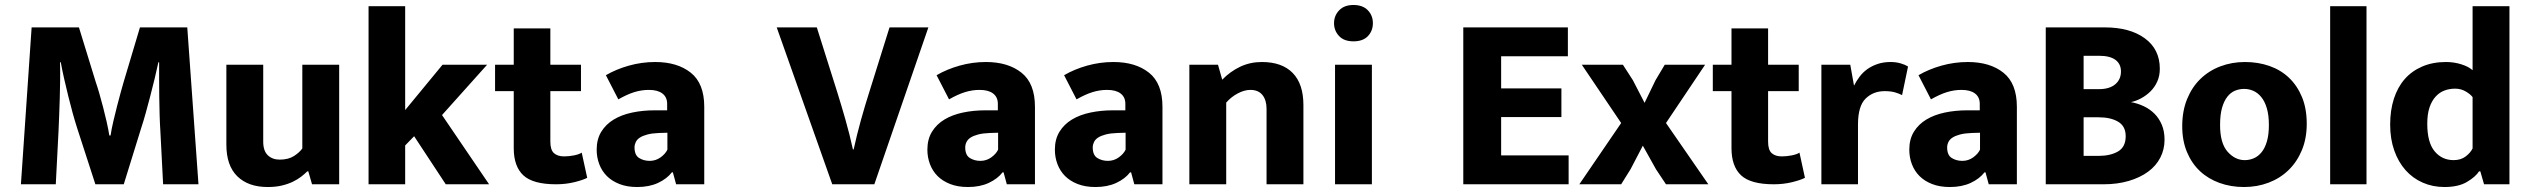

<svg xmlns="http://www.w3.org/2000/svg" viewBox="-20 -740 10157 771"><path d="M107 -630H297L365 -409Q372 -389 379.5 -362.5Q387 -336 394.5 -307.5Q402 -279 408.5 -250Q415 -221 419 -196H424Q428 -223 435.5 -254.5Q443 -286 450.5 -315.5Q458 -345 465 -370Q472 -395 476 -409L542 -630H732L777 0H635L624 -213Q622 -243 621 -278.5Q620 -314 619.5 -351Q619 -388 619 -424Q619 -460 619 -490H616Q609 -457 600.5 -422Q592 -387 583 -352.5Q574 -318 565 -285.5Q556 -253 547 -226L477 0H363L290 -225Q281 -253 272 -285.5Q263 -318 254.5 -352.5Q246 -387 238 -422Q230 -457 224 -490H221Q222 -458 221.5 -420.5Q221 -383 220 -345.5Q219 -308 217.5 -273.5Q216 -239 215 -213L204 0H64Z M1194 -480H1342V0H1233L1218 -52H1214Q1204 -42 1190 -31Q1176 -20 1156.5 -10.5Q1137 -1 1112 5Q1087 11 1055 11Q977 11 933 -32Q889 -75 889 -159V-480H1037V-171Q1037 -134 1055.5 -116.5Q1074 -99 1103 -99Q1138 -99 1160.5 -113.5Q1183 -128 1194 -144Z M1607 -156V0H1460V-715H1607V-298L1757 -480H1936L1755 -278L1944 0H1770L1643 -193Z M2313 -374H2190V-171Q2190 -138 2204.5 -125Q2219 -112 2245 -112Q2265 -112 2285 -116Q2305 -120 2316 -127L2338 -26Q2321 -17 2286.5 -8.5Q2252 0 2213 0Q2120 0 2081.5 -36Q2043 -72 2043 -145V-374H1968V-480H2043V-626H2190V-480H2313Z M2413 -438Q2454 -462 2505.5 -476.5Q2557 -491 2611 -491Q2700 -491 2754 -448Q2808 -405 2808 -311V0H2695L2682 -48H2678Q2658 -22 2622.5 -5.5Q2587 11 2539 11Q2498 11 2467.5 -1Q2437 -13 2417 -33Q2397 -53 2386.5 -80.5Q2376 -108 2376 -139Q2376 -181 2394.5 -211Q2413 -241 2444.5 -260Q2476 -279 2518.5 -288Q2561 -297 2609 -297H2659V-323Q2659 -350 2640 -364.5Q2621 -379 2586 -379Q2556 -379 2527 -370Q2498 -361 2463 -341ZM2660 -207 2627 -206Q2599 -205 2580 -200Q2561 -195 2549.5 -187.5Q2538 -180 2533 -169.5Q2528 -159 2528 -148Q2528 -117 2546.5 -105.5Q2565 -94 2589 -94Q2613 -94 2632.5 -108Q2652 -122 2660 -139Z M3260 -630 3343 -367Q3358 -319 3375 -259.5Q3392 -200 3405 -140H3408Q3421 -200 3437.5 -259Q3454 -318 3470 -368L3552 -630H3708L3491 0H3322L3099 -630Z M3741 -438Q3782 -462 3833.5 -476.5Q3885 -491 3939 -491Q4028 -491 4082 -448Q4136 -405 4136 -311V0H4023L4010 -48H4006Q3986 -22 3950.5 -5.5Q3915 11 3867 11Q3826 11 3795.5 -1Q3765 -13 3745 -33Q3725 -53 3714.5 -80.5Q3704 -108 3704 -139Q3704 -181 3722.5 -211Q3741 -241 3772.5 -260Q3804 -279 3846.5 -288Q3889 -297 3937 -297H3987V-323Q3987 -350 3968 -364.5Q3949 -379 3914 -379Q3884 -379 3855 -370Q3826 -361 3791 -341ZM3988 -207 3955 -206Q3927 -205 3908 -200Q3889 -195 3877.5 -187.5Q3866 -180 3861 -169.5Q3856 -159 3856 -148Q3856 -117 3874.5 -105.5Q3893 -94 3917 -94Q3941 -94 3960.5 -108Q3980 -122 3988 -139Z M4253 -438Q4294 -462 4345.5 -476.5Q4397 -491 4451 -491Q4540 -491 4594 -448Q4648 -405 4648 -311V0H4535L4522 -48H4518Q4498 -22 4462.5 -5.5Q4427 11 4379 11Q4338 11 4307.5 -1Q4277 -13 4257 -33Q4237 -53 4226.5 -80.5Q4216 -108 4216 -139Q4216 -181 4234.5 -211Q4253 -241 4284.5 -260Q4316 -279 4358.5 -288Q4401 -297 4449 -297H4499V-323Q4499 -350 4480 -364.5Q4461 -379 4426 -379Q4396 -379 4367 -370Q4338 -361 4303 -341ZM4500 -207 4467 -206Q4439 -205 4420 -200Q4401 -195 4389.5 -187.5Q4378 -180 4373 -169.5Q4368 -159 4368 -148Q4368 -117 4386.5 -105.5Q4405 -94 4429 -94Q4453 -94 4472.5 -108Q4492 -122 4500 -139Z M4904 0H4756V-480H4871L4888 -420Q4920 -453 4960 -472Q5000 -491 5047 -491Q5128 -491 5171 -447Q5214 -403 5214 -318V0H5066V-303Q5066 -338 5049.5 -358.5Q5033 -379 5001 -379Q4977 -379 4950.5 -365Q4924 -351 4904 -328Z M5341 0V-480H5489V0ZM5415 -574Q5377 -574 5357 -595.5Q5337 -617 5337 -647Q5337 -677 5357.5 -698.5Q5378 -720 5415 -720Q5452 -720 5472.5 -699Q5493 -678 5493 -647Q5493 -616 5473 -595Q5453 -574 5415 -574Z M5856 -630H6276V-514H6008V-385H6250V-270H6008V-116H6279V0H5856Z M6670 -246 6840 0H6670L6630 -60L6577 -155L6528 -61L6490 0H6322L6490 -246L6332 -480H6497L6537 -418L6584 -327L6628 -418L6665 -480H6827Z M7203 -374H7080V-171Q7080 -138 7094.5 -125Q7109 -112 7135 -112Q7155 -112 7175 -116Q7195 -120 7206 -127L7228 -26Q7211 -17 7176.5 -8.5Q7142 0 7103 0Q7010 0 6971.5 -36Q6933 -72 6933 -145V-374H6858V-480H6933V-626H7080V-480H7203Z M7294 0V-480H7410L7425 -396Q7434 -414 7447 -431.5Q7460 -449 7478 -462Q7496 -475 7519.5 -483Q7543 -491 7572 -491Q7594 -491 7612.5 -485.5Q7631 -480 7642 -473L7618 -358Q7607 -364 7590 -369Q7573 -374 7548 -374Q7502 -374 7471.5 -344Q7441 -314 7441 -240V0Z M7684 -438Q7725 -462 7776.5 -476.5Q7828 -491 7882 -491Q7971 -491 8025 -448Q8079 -405 8079 -311V0H7966L7953 -48H7949Q7929 -22 7893.5 -5.5Q7858 11 7810 11Q7769 11 7738.5 -1Q7708 -13 7688 -33Q7668 -53 7657.5 -80.5Q7647 -108 7647 -139Q7647 -181 7665.5 -211Q7684 -241 7715.5 -260Q7747 -279 7789.5 -288Q7832 -297 7880 -297H7930V-323Q7930 -350 7911 -364.5Q7892 -379 7857 -379Q7827 -379 7798 -370Q7769 -361 7734 -341ZM7931 -207 7898 -206Q7870 -205 7851 -200Q7832 -195 7820.5 -187.5Q7809 -180 7804 -169.5Q7799 -159 7799 -148Q7799 -117 7817.5 -105.5Q7836 -94 7860 -94Q7884 -94 7903.5 -108Q7923 -122 7931 -139Z M8432 -630Q8533 -630 8593 -586Q8653 -542 8653 -464Q8653 -435 8642.5 -412Q8632 -389 8615 -372.5Q8598 -356 8577.5 -345Q8557 -334 8537 -330Q8564 -325 8588.5 -313.5Q8613 -302 8631.5 -283.5Q8650 -265 8661 -239Q8672 -213 8672 -179Q8672 -140 8655 -107Q8638 -74 8606 -50.5Q8574 -27 8528.5 -13.5Q8483 0 8427 0H8195V-630ZM8347 -382H8408Q8451 -382 8474 -401.5Q8497 -421 8497 -453Q8497 -483 8475 -499.5Q8453 -516 8409 -516H8347ZM8347 -114H8406Q8455 -114 8485.5 -132Q8516 -150 8516 -193Q8516 -233 8486 -251Q8456 -269 8407 -269H8347Z M9243 -243Q9243 -184 9223.5 -137Q9204 -90 9170 -57Q9136 -24 9090 -6.5Q9044 11 8991 11Q8938 11 8892.5 -5.5Q8847 -22 8814 -53Q8781 -84 8762 -129.5Q8743 -175 8743 -233Q8743 -294 8762.5 -342Q8782 -390 8816 -423Q8850 -456 8896 -473.5Q8942 -491 8995 -491Q9048 -491 9093.5 -475Q9139 -459 9172 -427.5Q9205 -396 9224 -350Q9243 -304 9243 -243ZM9091 -238Q9091 -277 9083 -304.5Q9075 -332 9061 -349.5Q9047 -367 9029 -375Q9011 -383 8992 -383Q8973 -383 8955.5 -376Q8938 -369 8924.5 -352Q8911 -335 8903 -307.5Q8895 -280 8895 -238Q8895 -165 8925 -131Q8955 -97 8994 -97Q9013 -97 9030.5 -104.5Q9048 -112 9061.5 -128.5Q9075 -145 9083 -172Q9091 -199 9091 -238Z M9337 0V-715H9483V0Z M9909 -715H10057V0H9955L9940 -52H9935Q9921 -30 9886.5 -9.5Q9852 11 9796 11Q9749 11 9709 -6.5Q9669 -24 9640 -56.5Q9611 -89 9594.5 -135.5Q9578 -182 9578 -240Q9578 -297 9593 -343.5Q9608 -390 9636.5 -422.5Q9665 -455 9707 -473Q9749 -491 9802 -491Q9835 -491 9864.5 -481.5Q9894 -472 9909 -458ZM9909 -350Q9900 -362 9881 -373Q9862 -384 9839 -384Q9816 -384 9796 -376.5Q9776 -369 9760.5 -352Q9745 -335 9736 -308.5Q9727 -282 9727 -243Q9727 -168 9756.5 -132.5Q9786 -97 9833 -97Q9862 -97 9881.5 -112Q9901 -127 9909 -144Z"/></svg>

Font: Mukta Vaani ExtraBold
Style: Regular
Weight: 800
Designer: Noopur Datye, Girish Dalvi, Yashodeep Gholap, Pallavi Karambelkar
Foundry: Ek Type
Version: Version 2.538;PS 1.000;hotconv 16.6.51;makeotf.lib2.5.65220;